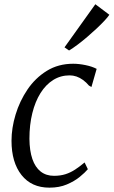

<svg xmlns="http://www.w3.org/2000/svg" viewBox="-20 -854 524 884"><path d="M207.5 10Q125 10 79 -48.2Q33 -106.5 33 -206Q33 -264.5 51.8 -326.5Q70.5 -388.5 106.5 -441.8Q142.5 -495 195.5 -527.8Q248.5 -560.5 317 -560.5Q343.5 -560.5 373.8 -554.2Q404 -548 425 -537L401 -453.5L389.5 -460Q377 -475 362.2 -485.8Q347.5 -496.5 332 -501.8Q316.5 -507 300.5 -507Q259 -507 225 -485.8Q191 -464.5 166.5 -425.5Q142 -386.5 128.8 -333Q115.5 -279.5 115.5 -215Q116 -160 129 -122Q142 -84 167.2 -64.2Q192.5 -44.5 228.5 -44.5Q258 -44.5 281.5 -52Q305 -59.5 326.2 -73.5Q347.5 -87.5 369.5 -106L384.5 -75Q371.5 -59.5 347 -39.5Q322.5 -19.5 287.8 -4.8Q253 10 207.5 10ZM277 -636 419 -834.5 483.5 -786Q477 -776 461.8 -759.5Q446.5 -743 425.8 -723.5Q405 -704 382.2 -684.5Q359.5 -665 337.5 -648.5Q315.5 -632 298 -621.5Z"/></svg>

Font: Merriweather 36pt Light
Style: Italic
Weight: 300
Italic angle: -7.8°
Version: Version 2.101